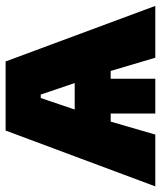

<svg xmlns="http://www.w3.org/2000/svg" viewBox="18 -594 560 667"><g transform="rotate(-90 297.5 -260.0)"><path d="M418 -520H178L-16 0H164L209 -155H237V0H358V-155H385L431 0H611ZM251 -280 291 -398H303L343 -280Z"/></g></svg>

Font: Fixel Text Black
Style: Regular
Weight: 900
Width: 4
Designer: AlfaBravo + MacPaw
Foundry: Kyrylo Tkachov, Marchela Mozhyna, Serhii Makarenko, Maria Weinstein, Zakhar Kryvoshyya
Version: Version 1.211